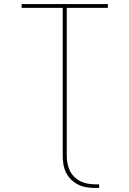

<svg xmlns="http://www.w3.org/2000/svg" viewBox="-20 -755 640 949"><path d="M450 174Q428 174 407 170.5Q386 167 366.5 157.5Q347 148 331.5 132.5Q316 117 306.5 98Q297 79 293.5 57.5Q290 36 290 15V-716H87V-735H513V-716H310V15Q310 34 313.5 52.5Q317 71 325 88Q333 105 346.5 118.5Q360 132 377 140.5Q394 149 412.5 152.5Q431 156 450 156H470V174Z"/></svg>

Font: Iosevka SS04 Thin Extended
Style: Regular
Weight: 100
Width: 7
Monospace: yes
Designer: Belleve Invis
Foundry: Belleve Invis
Version: Version 19.0.0; ttfautohint (v1.8.4)